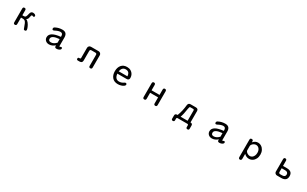

<svg xmlns="http://www.w3.org/2000/svg" viewBox="417 -2735 8166 5105"><g transform="rotate(30 4500.0 -182.5)"><path d="M505 -319Q520 -340 541 -429Q559 -499 619 -499Q656 -499 682 -484Q708 -469 708 -448Q708 -411 674 -411Q668 -411 655 -418Q642 -424 634 -424Q616 -424 610 -395Q601 -346 593.5 -322Q586 -298 574 -284Q562 -270 541 -262Q584 -250 621.5 -201.5Q659 -153 681.5 -98.5Q704 -44 704 -20Q704 21 660 21Q638 21 627 6Q621 -1 593 -83Q566 -164 543 -190Q516 -226 456 -226H405V-28Q405 21 359 21Q313 21 313 -28V-449Q313 -499 359 -499Q405 -499 405 -449V-297H450Q489 -297 505 -319Z M1404 21Q1337 21 1295.5 -18Q1254 -57 1254 -116Q1254 -282 1581 -313V-337Q1581 -422 1505 -422Q1442 -422 1344 -369Q1326 -360 1315 -360Q1281 -360 1281 -401Q1281 -432 1319 -450Q1413 -499 1524 -499Q1668 -499 1670 -347V-97Q1670 -67 1681 -67Q1686 -67 1700 -75Q1715 -84 1724 -84Q1756 -84 1756 -49Q1756 -31 1739 -15Q1722 1 1693.5 11Q1665 21 1634 21Q1581 21 1581 -24V-53Q1495 21 1404 21ZM1419 -52Q1501 -52 1574 -127Q1581 -131 1581 -133V-244Q1344 -225 1344 -121Q1344 -52 1419 -52Z M2587 -408H2460Q2421 -407 2419 -366V-68Q2419 8 2335 8H2286Q2246 8 2246 -31Q2246 -69 2285 -69H2302Q2327 -70 2327 -93V-407Q2327 -442 2353 -465Q2376 -484 2408 -484H2640Q2673 -484 2696.5 -461Q2720 -438 2720 -407V-27Q2720 21 2673 21Q2628 21 2628 -27V-366Q2626 -407 2587 -408Z M3511 -55Q3585 -55 3646 -100Q3669 -115 3682 -115Q3721 -115 3721 -76Q3721 -53 3691.5 -30.5Q3662 -8 3614.5 6.5Q3567 21 3516 21Q3402 21 3340 -51Q3278 -123 3278 -241Q3278 -358 3338.5 -429Q3399 -500 3509 -500Q3575 -500 3624.5 -471.5Q3674 -443 3700.5 -395Q3727 -347 3727 -289Q3727 -216 3653 -216H3368Q3386 -55 3511 -55ZM3636 -288Q3629 -427 3508 -427Q3396 -427 3368 -288Z M4623 -287V-449Q4623 -500 4668 -500Q4715 -500 4715 -449V-28Q4715 21 4668 21Q4623 21 4623 -28V-211H4378V-28Q4378 21 4332 21Q4285 21 4285 -28V-449Q4285 -500 4332 -500Q4378 -500 4378 -449V-287Z M5387 -416Q5398 -484 5462 -484H5626Q5702 -483 5702 -411V-65Q5769 -65 5767 -5V90Q5767 135 5723 135Q5678 135 5678 90V39Q5678 9 5647 8H5350Q5319 9 5318 39V90Q5318 135 5274 135Q5229 135 5229 90V-5Q5229 -65 5290 -65H5306Q5368 -220 5387 -416ZM5613 -65V-382Q5612 -411 5583 -412H5492Q5470 -411 5460 -342Q5437 -172 5398 -65Z M6404 21Q6337 21 6295.5 -18Q6254 -57 6254 -116Q6254 -282 6581 -313V-337Q6581 -422 6505 -422Q6442 -422 6344 -369Q6326 -360 6315 -360Q6281 -360 6281 -401Q6281 -432 6319 -450Q6413 -499 6524 -499Q6668 -499 6670 -347V-97Q6670 -67 6681 -67Q6686 -67 6700 -75Q6715 -84 6724 -84Q6756 -84 6756 -49Q6756 -31 6739 -15Q6722 1 6693.5 11Q6665 21 6634 21Q6581 21 6581 -24V-53Q6495 21 6404 21ZM6419 -52Q6501 -52 6574 -127Q6581 -131 6581 -133V-244Q6344 -225 6344 -121Q6344 -52 6419 -52Z M7527 -499Q7585 -499 7633.5 -468Q7682 -437 7711 -380.5Q7740 -324 7740 -252Q7740 -179 7712 -122.5Q7684 -66 7635 -34.5Q7586 -3 7527 -3Q7444 -3 7379 -69V80Q7379 135 7333 135Q7287 135 7287 80V-452Q7287 -499 7334 -499Q7379 -499 7379 -456V-423Q7448 -499 7527 -499ZM7514 -79Q7550 -79 7580.5 -101Q7611 -123 7629 -162.5Q7647 -202 7647 -253Q7647 -329 7609 -375Q7571 -421 7513 -421Q7482 -421 7451 -404Q7420 -387 7399.5 -361Q7379 -335 7379 -311V-176Q7379 -156 7399 -133Q7419 -110 7450.5 -94.5Q7482 -79 7514 -79Z M8699 -144Q8699 6 8535 8H8399Q8366 8 8343.5 -14.5Q8321 -37 8321 -67V-448Q8321 -499 8366 -499Q8410 -499 8410 -448V-293H8533Q8699 -292 8699 -144ZM8457 -64H8512Q8610 -64 8610 -143Q8610 -222 8512 -222H8410V-108Q8410 -64 8457 -64Z"/></g></svg>

Font: 寒蝉全圆体
Style: Regular
Weight: 400
Designer: Warren2060
      Designed by Motoya company      

      [Varela Round]
      Joe Prince(Latin component); Avraham Cornf
Foundry: ChillType
Version: Version 3.200